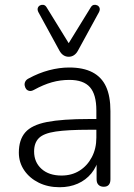

<svg xmlns="http://www.w3.org/2000/svg" viewBox="-20 -777 562 805"><path d="M230 8Q181 8 142.5 -11Q104 -30 81.5 -63Q59 -96 59 -137Q59 -191 86 -222Q113 -253 177 -265.5Q241 -278 353 -278H396V-233H354Q264 -233 213.5 -225.5Q163 -218 143 -198Q123 -178 123 -142Q123 -97 154 -69Q185 -41 238 -41Q281 -41 313.5 -61.5Q346 -82 365 -118Q384 -154 384 -200V-314Q384 -381 357 -411.5Q330 -442 271 -442Q233 -442 197.5 -432Q162 -422 122 -400Q111 -394 102.5 -396Q94 -398 89.5 -404Q85 -410 83.5 -418.5Q82 -427 86 -435Q90 -443 100 -448Q142 -471 185.5 -482.5Q229 -494 270 -494Q329 -494 367.5 -474Q406 -454 424.5 -414Q443 -374 443 -311V-25Q443 -10 436 -2Q429 6 415 6Q401 6 393 -2Q385 -10 385 -25V-117H395Q386 -78 363 -50Q340 -22 306 -7Q272 8 230 8ZM268 -539Q256 -539 246 -545.5Q236 -552 229 -565L141 -726Q136 -736 138.5 -743.5Q141 -751 148 -754.5Q155 -758 162.5 -756.5Q170 -755 175 -747L268 -596L361 -747Q366 -755 373.5 -756.5Q381 -758 388 -754.5Q395 -751 397.5 -743.5Q400 -736 395 -726L307 -565Q300 -552 290 -545.5Q280 -539 268 -539Z"/></svg>

Font: Nunito ExtraLight Light
Style: Regular
Weight: 300
Version: Version 3.602